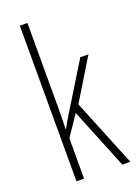

<svg xmlns="http://www.w3.org/2000/svg" viewBox="-145 -821 630 881"><g transform="rotate(-20 169.5 -380.0)"><path d="M107 -365V-760H70V0H107V-197L174 -296L294 0H333L199 -329L321 -529H281L138 -296C126 -277 119 -264 107 -242H105C107 -285 107 -321 107 -365Z"/></g></svg>

Font: Noto Sans Gurmukhi UI ExtraCondensed ExtraLight
Style: Regular
Weight: 200
Width: 2
Designer: Jelle Bosma - Monotype Design Team
Foundry: Monotype Imaging Inc.
Version: Version 2.004